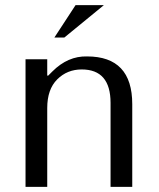

<svg xmlns="http://www.w3.org/2000/svg" viewBox="-20 -732 621 752"><path d="M498 0H413V-329Q413 -460 300 -460Q243 -460 204 -421Q165 -382 165 -309V0H80V-500H165V-436H169L185 -452Q246 -513 321 -511Q498 -511 498 -324ZM193 -585 276 -712H387L232 -585Z"/></svg>

Font: Tenor Sans
Style: Regular
Weight: 400
Designer: Denis Masharov
Foundry: Denis Masharov
Version: Version 1.1